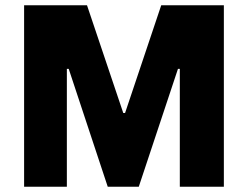

<svg xmlns="http://www.w3.org/2000/svg" viewBox="-20 -708 940 728"><path d="M71.4 0V-688H309.9L447.4 -279.5H454.2L591.3 -688H828.8V0H661.8V-447H654.8L506.2 0H388.5L240.5 -447H233.5V0Z"/></svg>

Font: Saira Thin
Style: Regular
Weight: 100
Designer: Hector Gatti with collaboration of the Omnibus-Type team
Foundry: Omnibus-Type
Version: Version 1.101